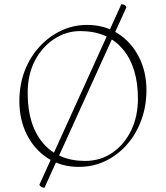

<svg xmlns="http://www.w3.org/2000/svg" viewBox="-20 -772 779 902"><path d="M350 12Q267 12 204 -29Q141 -70 106 -140Q71 -210 71 -297Q71 -374 96 -439Q121 -504 165.5 -552.5Q210 -601 267.5 -628Q325 -655 389 -655Q472 -655 535 -614Q598 -573 633 -503.5Q668 -434 668 -348Q668 -275 644.5 -209.5Q621 -144 578 -94.5Q535 -45 477 -16.5Q419 12 350 12ZM380 -16Q452 -16 508 -54.5Q564 -93 596 -159Q628 -225 628 -308Q628 -457 556.5 -541.5Q485 -626 357 -626Q292 -626 235.5 -589.5Q179 -553 144.5 -488Q110 -423 110 -335Q110 -185 181.5 -100.5Q253 -16 380 -16ZM189 110Q182 110 175 106.5Q168 103 165 96L550 -752Q558 -752 564.5 -749Q571 -746 574 -738Z"/></svg>

Font: Petrona Thin
Style: Regular
Weight: 100
Designer: Ringo R. Seeber
Foundry: Ringo R. Seeber
Version: Version 2.001; ttfautohint (v1.8.3)